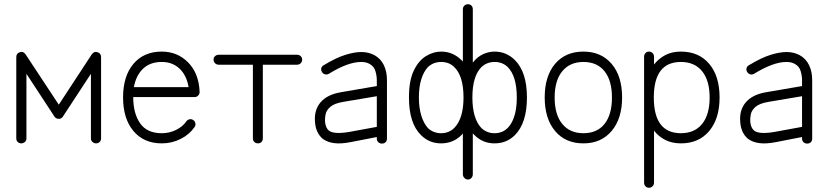

<svg xmlns="http://www.w3.org/2000/svg" viewBox="-20 -665 3918 908"><path d="M80 13Q71 13 64 6.5Q57 0 57 -10V-395Q57 -413 74 -418Q89 -424 101 -408L258 -170L414 -408Q426 -424 441 -418Q458 -413 458 -395V-10Q458 0 451 6.5Q444 13 435 13Q425 13 417.5 6.5Q410 0 410 -10V-316L277 -113Q270 -103 258 -103Q245 -103 238 -113L105 -316V-10Q105 0 97.5 6.5Q90 13 80 13Z M745 13Q660 13 611 -45.5Q562 -104 562 -204Q562 -305 611 -363Q660 -421 745 -421Q819 -421 869.5 -370Q920 -319 924 -232V-229Q924 -220 917 -213Q911 -206 900 -206H610Q610 -129 642.5 -82Q675 -35 745 -35Q781 -35 812.5 -50.5Q844 -66 861 -91Q867 -99 876.5 -101Q886 -103 894 -97Q902 -92 904 -82Q906 -72 900 -64Q876 -29 834.5 -8Q793 13 745 13ZM613 -253H872Q862 -310 828.5 -341Q795 -372 745 -372Q691 -372 657.5 -341Q624 -310 613 -253Z M1200 13Q1190 13 1183 6.5Q1176 0 1176 -10V-359H1014Q1004 -359 997 -366Q990 -373 990 -383Q990 -393 997 -399.5Q1004 -406 1014 -406H1385Q1395 -406 1402 -399.5Q1409 -393 1409 -383Q1409 -373 1402 -366Q1395 -359 1385 -359H1223V-10Q1223 0 1216.5 6.5Q1210 13 1200 13Z M1786 14Q1776 14 1769 7.5Q1762 1 1762 -9V-17L1639 7Q1593 16 1561 12Q1529 8 1507 -8Q1491 -21 1481.5 -40.5Q1472 -60 1470 -85Q1464 -143 1495.5 -180.5Q1527 -218 1593 -229L1762 -258V-286Q1762 -306 1755.5 -328.5Q1749 -351 1729 -362Q1713 -372 1688 -372Q1626 -372 1535 -316Q1526 -311 1517 -313.5Q1508 -316 1503 -324Q1497 -333 1499.5 -342.5Q1502 -352 1510 -356Q1569 -392 1613 -405.5Q1657 -419 1688 -419Q1709 -419 1724.5 -414.5Q1740 -410 1751 -404Q1780 -388 1795 -357.5Q1810 -327 1810 -286V-9Q1810 1 1803.5 7.5Q1797 14 1786 14ZM1631 -41 1762 -65V-210L1602 -183Q1561 -176 1542.5 -160Q1524 -144 1520 -125.5Q1516 -107 1517 -90Q1520 -59 1536 -47Q1560 -29 1631 -41Z M2193 184Q2183 184 2176 176.5Q2169 169 2169 159V-34Q2168 -32 2166 -30Q2164 -28 2162 -26Q2123 13 2066 13Q2010 13 1971 -26Q1914 -82 1914 -204Q1914 -284 1937 -331.5Q1960 -379 1995 -400Q2030 -421 2066 -421Q2095 -421 2119 -410.5Q2143 -400 2162 -381Q2164 -380 2166 -377.5Q2168 -375 2169 -373V-621Q2169 -632 2176 -638.5Q2183 -645 2193 -645Q2203 -645 2209.5 -638.5Q2216 -632 2216 -621V-369Q2237 -396 2264 -408.5Q2291 -421 2319 -421Q2348 -421 2372 -410.5Q2396 -400 2415 -381Q2472 -324 2472 -204Q2472 -83 2415 -26Q2376 13 2319 13Q2263 13 2224 -26Q2222 -28 2220 -30Q2218 -32 2216 -34V159Q2216 169 2209.5 176.5Q2203 184 2193 184ZM2066 -35Q2116 -35 2144 -80Q2172 -125 2172 -204Q2172 -306 2128 -348Q2104 -372 2066 -372Q2030 -372 2004 -348Q1984 -327 1972.5 -290.5Q1961 -254 1961 -204Q1961 -155 1972.5 -118Q1984 -81 2004 -59Q2030 -35 2066 -35ZM2319 -35Q2369 -35 2396.5 -80Q2424 -125 2424 -204Q2424 -305 2381 -348Q2356 -372 2319 -372Q2283 -372 2257 -348Q2214 -305 2214 -204Q2214 -104 2257 -59Q2283 -35 2319 -35Z M2739 13Q2654 13 2605 -45.5Q2556 -104 2556 -204Q2556 -305 2605 -363Q2654 -421 2739 -421Q2823 -421 2872.5 -363Q2922 -305 2922 -204Q2922 -104 2872.5 -45.5Q2823 13 2739 13ZM2739 -35Q2804 -35 2839 -79Q2874 -123 2874 -204Q2874 -284 2839 -328Q2804 -372 2739 -372Q2675 -372 2639 -328Q2603 -284 2603 -204Q2603 -123 2639 -79Q2675 -35 2739 -35Z M3049 223Q3039 223 3032.5 216Q3026 209 3026 199V-397Q3026 -407 3032.5 -414Q3039 -421 3049 -421Q3059 -421 3066 -414Q3073 -407 3073 -397V-360Q3095 -388 3126.5 -404.5Q3158 -421 3200 -421Q3285 -421 3334 -363Q3383 -305 3383 -204Q3383 -104 3334 -45.5Q3285 13 3200 13Q3158 13 3126.5 -3Q3095 -19 3073 -47V199Q3073 209 3066 216Q3059 223 3049 223ZM3200 -35Q3265 -35 3300.5 -79Q3336 -123 3336 -204Q3336 -284 3300.5 -328Q3265 -372 3200 -372Q3072 -372 3072 -204Q3072 -35 3200 -35Z M3797 14Q3787 14 3780 7.5Q3773 1 3773 -9V-17L3650 7Q3604 16 3572 12Q3540 8 3518 -8Q3502 -21 3492.5 -40.5Q3483 -60 3481 -85Q3475 -143 3506.5 -180.5Q3538 -218 3604 -229L3773 -258V-286Q3773 -306 3766.5 -328.5Q3760 -351 3740 -362Q3724 -372 3699 -372Q3637 -372 3546 -316Q3537 -311 3528 -313.5Q3519 -316 3514 -324Q3508 -333 3510.5 -342.5Q3513 -352 3521 -356Q3580 -392 3624 -405.5Q3668 -419 3699 -419Q3720 -419 3735.5 -414.5Q3751 -410 3762 -404Q3791 -388 3806 -357.5Q3821 -327 3821 -286V-9Q3821 1 3814.5 7.5Q3808 14 3797 14ZM3642 -41 3773 -65V-210L3613 -183Q3572 -176 3553.5 -160Q3535 -144 3531 -125.5Q3527 -107 3528 -90Q3531 -59 3547 -47Q3571 -29 3642 -41Z"/></svg>

Font: Zen Kurenaido
Style: ARC
Weight: 400
Designer: Yoshimichi Ohira
Foundry: Positype
Version: Version 1.001